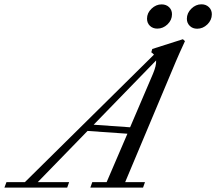

<svg xmlns="http://www.w3.org/2000/svg" viewBox="-87 -855 985 875"><path d="M811.5 -724.1Q791 -724.1 777.8 -737.1Q764.6 -750 764.6 -769.5Q764.6 -795.4 784.9 -815.4Q805.2 -835.4 831.1 -835.4Q851.6 -835.4 865 -822.5Q878.4 -809.6 878.4 -790Q878.4 -763.7 858.2 -743.9Q837.9 -724.1 811.5 -724.1ZM629.9 -724.6Q609.4 -724.6 596.2 -737.3Q583 -750 583 -770Q583 -795.9 603.5 -815.4Q624 -835 649.4 -835Q670.4 -835 683.6 -822.3Q696.8 -809.6 696.8 -790Q696.8 -763.7 676.5 -744.1Q656.2 -724.6 629.9 -724.6ZM-66.9 0 -57.6 -24.9H26.4L614.7 -606Q608.9 -612.3 602.5 -616.7L606.9 -631.8L746.6 -676.3L755.9 -667.5Q727.5 -606 714.8 -575.7L483.4 -24.9H573.7L564.9 0H324.7L333.5 -24.9H398.9L493.7 -245.6L312 -258.3L85 -24.9H228L219.2 0ZM609.9 -518.1Q626 -556.2 624.5 -579.6L339.8 -286.6L505.9 -274.9Z"/></svg>

Font: Elstob 14pt
Style: Italic
Weight: 400
Italic angle: -20°
Designer: Peter S. Baker
Version: Version 1.015